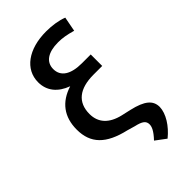

<svg xmlns="http://www.w3.org/2000/svg" viewBox="-276 -824 1104 1104"><g transform="rotate(-45 275.5 -272.0)"><path d="M452.4 -625.7 469.5 -715.2C433.9 -729.4 385.3 -737.2 335.2 -737.2C192.1 -737.2 96.2 -668 96.2 -562.5C96.2 -493.3 137.4 -442.8 210.6 -416.2C112.6 -385.3 60.7 -316.8 60.7 -213.1C60.7 -100.9 123.6 -36.9 263.5 -4.6L311.4 9.2C360.4 20.2 378.6 34.1 378.6 61.4C378.6 79.2 370.4 103.3 330.3 145.6L393.5 192.8C450.6 146.7 489.3 84.9 490.8 32.3C490.8 -21.3 453.5 -53.6 358.7 -75.3L302.2 -88.1C218.8 -107.6 176.1 -154.5 176.1 -224.8C176.1 -320.3 238.3 -368.6 353 -368.6H423.3V-462H351.6C262.1 -462 211.3 -494.3 211.3 -554.7C211.3 -612.2 258.2 -644.2 339.5 -644.2C374.6 -644.2 406.2 -638.8 452.4 -625.7Z"/></g></svg>

Font: Magic Ui Pro Medium
Style: Regular
Weight: 500
Designer: Stefan Endress, Andreas Faust
Version: Version 1.000;FEAKit 1.0